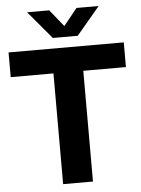

<svg xmlns="http://www.w3.org/2000/svg" viewBox="-62 -997 766 1045"><g transform="rotate(-5 321.0 -474.5)"><path d="M240 0V-605H6.5V-740H636V-605H403V0ZM253.5 -797.5 126 -949H247L334 -841H309L396 -949H517L389.5 -797.5Z"/></g></svg>

Font: Encode Sans Condensed Thin
Style: Bold
Weight: 700
Version: Version 3.002